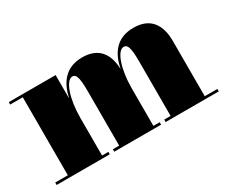

<svg xmlns="http://www.w3.org/2000/svg" viewBox="-83 -696 1088 923"><g transform="rotate(-30 461.0 -235.0)"><path d="M11.5 -13.5V0H306.5V-13.5H271.5V-222.5C271.5 -327.5 301.5 -414 337 -414C355.5 -414 366.5 -400 366.5 -316V-13.5H331.5V0H591.5V-13.5H556.5V-222.5C556.5 -327.5 586.5 -414 622 -414C641 -414 652 -400 652 -316V-13.5H616.5V0H911.5V-13.5H841.5V-319.5C841.5 -406.5 805.5 -470 708.5 -470C610.5 -470 571.5 -404 556.5 -329C554 -411 517 -470 424 -470C327.5 -470 287.5 -404.5 271.5 -330V-460H11.5V-446.5H81.5V-13.5Z"/></g></svg>

Font: Bodoni* 16pt Fatface
Style: Regular
Weight: 900
Version: Version 2.3